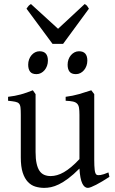

<svg xmlns="http://www.w3.org/2000/svg" viewBox="-20 -916 570 951"><path d="M522 -40Q503.9 -28.3 487.3 -18.3Q470.7 -8.3 456.5 -1Q442.4 6.3 431.6 10.5Q420.9 14.6 415 14.6Q397.9 14.6 387.2 -8.1Q376.5 -30.8 373.5 -81.1Q343.3 -50.8 318.1 -32Q293 -13.2 271.7 -2.9Q250.5 7.3 232.7 11Q214.8 14.6 199.2 14.6Q176.3 14.6 155.3 8.3Q134.3 2 118.2 -14.9Q102.1 -31.7 92.5 -61Q83 -90.3 83 -136.2V-347.2Q83 -370.6 81.5 -383.5Q80.1 -396.5 74 -403.1Q67.9 -409.7 55.2 -412.1Q42.5 -414.6 20 -417V-436.5Q37.6 -438.5 53 -441.4Q68.4 -444.3 82.8 -448.2Q97.2 -452.1 111.8 -457.3Q126.5 -462.4 142.6 -468.8L156.2 -449.7V-163.1Q156.2 -128.9 161.4 -106Q166.5 -83 176 -69.3Q185.5 -55.7 199.5 -49.8Q213.4 -43.9 231 -43.9Q246.6 -43.9 262.9 -48.6Q279.3 -53.2 296.6 -63.2Q314 -73.2 333 -89.1Q352.1 -105 373.5 -127.9V-347.2Q373.5 -369.1 371.3 -382.3Q369.1 -395.5 361.8 -402.8Q354.5 -410.2 341.1 -413.1Q327.6 -416 305.2 -417V-436.5Q340.3 -440.9 372.6 -450.2Q404.8 -459.5 432.1 -468.8L446.8 -449.7V-124Q446.8 -93.8 449 -74.7Q451.2 -55.7 458 -50.8Q463.9 -46.9 478 -49.1Q492.2 -51.3 517.1 -62ZM412.6 -615.7Q412.6 -602.1 408.2 -589.8Q403.8 -577.6 396.2 -568.6Q388.7 -559.6 378.4 -554.2Q368.2 -548.8 356 -548.8Q334 -548.8 324.5 -561Q314.9 -573.2 314.9 -595.7Q314.9 -609.4 319.3 -621.6Q323.7 -633.8 331.5 -642.8Q339.4 -651.9 349.4 -657Q359.4 -662.1 371.1 -662.1Q412.6 -662.1 412.6 -615.7ZM217.3 -615.7Q217.3 -602.1 212.9 -589.8Q208.5 -577.6 200.9 -568.6Q193.4 -559.6 183.1 -554.2Q172.9 -548.8 160.6 -548.8Q138.7 -548.8 129.2 -561Q119.6 -573.2 119.6 -595.7Q119.6 -609.4 124 -621.6Q128.4 -633.8 136.2 -642.8Q144 -651.9 154.1 -657Q164.1 -662.1 175.8 -662.1Q217.3 -662.1 217.3 -615.7ZM292.5 -698.7H240.2L111.3 -873Q114.7 -877.9 117.2 -881.3Q119.6 -884.8 121.8 -887.2Q124 -889.6 126.7 -891.6Q129.4 -893.6 133.3 -896L267.6 -773.4L399.4 -896Q407.7 -891.6 411.1 -887.2Q414.6 -882.8 420.4 -873Z"/></svg>

Font: Gentium Plus Viet
Style: Regular
Weight: 400
Designer: J. Victor Gaultney, Annie Olsen, Iska Routamaa, Becca Hirsbrunner
Foundry: SIL International
Version: Version 5.000